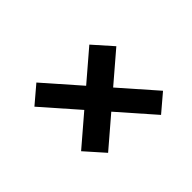

<svg xmlns="http://www.w3.org/2000/svg" viewBox="-85 -730 759 759"><g transform="rotate(45 295.0 -350.0)"><path d="M152 -148 90 -221 467 -552 529 -479ZM407 -154 132 -475 212 -546 487 -225Z"/></g></svg>

Font: Host Grotesk Light SemiBold
Style: Italic
Weight: 600
Italic angle: -8°
Version: Version 1.003